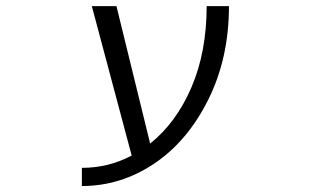

<svg xmlns="http://www.w3.org/2000/svg" viewBox="-20 -540 1040 640"><path d="M480.5 -61.5Q567.4 -130.9 618.2 -249Q668.9 -367.2 668.9 -519.5H743.2Q743.2 -345.7 673.8 -207Q604.5 -68.4 493.2 5.9Q381.8 80.1 252.9 80.1V19.5Q341.8 19.5 418.9 -21.5L286.1 -519.5H368.2Z"/></svg>

Font: GenEi Gothic M SemiLight
Style: Regular
Weight: 350
Designer: o_tamon (Modified); [Source Han Sans]
Ryoko NISHIZUKA  (kana & ideographs); Paul D. Hunt (Latin, Greek & Cyrillic); Wenl
Version: Version 1.1a;Original Version 1.004